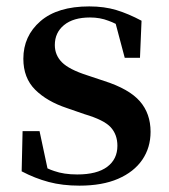

<svg xmlns="http://www.w3.org/2000/svg" viewBox="-20 -566 531 602"><path d="M229 16.1Q175.8 16.1 132.8 4.6Q89.8 -6.8 47.9 -28.8L50.8 -154.8H104L128.9 -38.1Q139.2 -33.2 149.9 -29.8Q180.2 -19 222.2 -19Q284.2 -19 316.2 -43Q348.1 -66.9 348.1 -108.9Q348.1 -144 327.1 -167Q306.2 -189.9 245.1 -208L189.9 -227.1Q127 -248 90.1 -284.9Q53.2 -321.8 53.2 -381.8Q53.2 -453.1 106.7 -499.5Q160.2 -545.9 259.8 -545.9Q307.1 -545.9 345 -534.4Q382.8 -522.9 423.8 -501L418.9 -384.8H371.1L342.8 -491.2Q331.1 -497.1 319.8 -501Q293.9 -511.2 262.2 -511.2Q210 -511.2 180.9 -487.5Q151.9 -463.9 151.9 -424.8Q151.9 -393.1 174.3 -370.6Q196.8 -348.1 252.9 -330.1L307.1 -312Q384.8 -287.1 418.5 -248.5Q452.1 -210 452.1 -152.8Q452.1 -103 426 -64.9Q399.9 -26.9 350.3 -5.4Q300.8 16.1 229 16.1Z"/></svg>

Font: Dream Han Serif CN W16
Style: Regular
Weight: 625
Designer: Adobe
Foundry: Pal3love
Version: Version 3.00; Sans 2.004; Serif 2.001